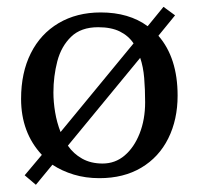

<svg xmlns="http://www.w3.org/2000/svg" viewBox="-20 -501 570 551"><path d="M449.2 -481.4 482.4 -457 434.6 -398.4Q489.7 -335 489.7 -226.6Q489.7 -157.7 462.9 -103.8Q436 -49.8 385.5 -19.8Q335 10.3 265.1 10.3Q225.6 10.3 191.7 0Q157.7 -10.3 130.4 -28.3L83 29.3L50.8 2L100.1 -56.6Q40.5 -120.6 40.5 -217.3Q40.5 -292.5 68.4 -348.1Q96.2 -403.8 148.2 -434.6Q200.2 -465.3 269 -465.3Q350.1 -465.3 403.8 -425.8ZM261.7 -422.9Q212.4 -422.9 184.1 -395.5Q155.8 -368.2 144.5 -325.2Q133.3 -282.2 133.3 -235.4Q133.3 -208.5 138.2 -179Q143.1 -149.4 153.8 -122.1L363.3 -376.5Q348.6 -398.4 324 -410.6Q299.3 -422.9 261.7 -422.9ZM382.3 -335 174.8 -83Q190.9 -59.6 215.8 -45.7Q240.7 -31.7 274.4 -31.7Q310.5 -31.7 337.6 -54.7Q364.7 -77.6 380.6 -117.7Q396.5 -157.7 396.5 -207.5Q396.5 -244.6 393.8 -277.1Q391.1 -309.6 382.3 -335Z"/></svg>

Font: Kurinto Seri
Style: Regular
Weight: 400
Designer: Kurinto was developed by Clint Goss from a range of fonts that are compatible with the SIL Open Font License Version 1.1
Foundry: Clinton F. Goss
Version: Version 2.196; July 25, 2020